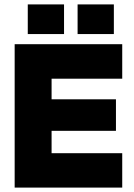

<svg xmlns="http://www.w3.org/2000/svg" viewBox="-20 -851 610 871"><path d="M332 -831H496.5V-696.5H332ZM106 -831H270.5V-696.5H106ZM534.5 -650.5V-494H214V-400.5H506V-257.5H214V-156H534.5V0H46.5V-650.5Z"/></svg>

Font: Overused Grotesk ExtraBold
Style: Regular
Weight: 800
Version: Version 0.004